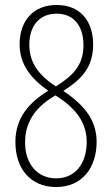

<svg xmlns="http://www.w3.org/2000/svg" viewBox="-20 -743 451 773"><path d="M206 10C311 10 369 -68 369 -172C369 -267 310 -326 235 -377C304 -421 355 -469 355 -563C355 -661 301 -723 208 -723C114 -723 59 -659 59 -565C59 -483 105 -426 174 -378C100 -331 42 -272 42 -171C42 -64 103 10 206 10ZM205 -395C137 -439 98 -490 98 -563C98 -639 139 -688 208 -688C275 -688 316 -641 316 -561C316 -478 271 -437 205 -395ZM206 -25C131 -25 81 -82 81 -170C81 -263 135 -319 203 -359C297 -301 329 -239 329 -171C329 -90 287 -25 206 -25Z"/></svg>

Font: Noto Sans Devanagari UI ExtraCondensed ExtraLight
Style: Regular
Weight: 200
Width: 2
Designer: Jelle Bosma - Monotype Design Team
Foundry: Monotype Imaging Inc.
Version: Version 2.004